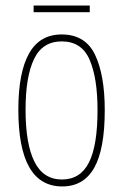

<svg xmlns="http://www.w3.org/2000/svg" viewBox="-20 -661 443 691"><path d="M357 -264Q357 -124 319 -57Q281 10 204 10Q46 10 46 -266Q46 -400 84.5 -468.5Q123 -537 202 -537Q287 -537 322 -464Q357 -391 357 -264ZM72 -266Q72 -143 104 -79Q136 -15 203 -15Q269 -15 300 -76Q331 -137 331 -265Q331 -380 302.5 -446Q274 -512 202 -512Q133 -512 102.5 -448.5Q72 -385 72 -266ZM303 -641V-617H101V-641Z"/></svg>

Font: Noto Sans Lao Looped ExtraCondensed Thin
Style: Regular
Weight: 100
Width: 2
Designer: Mark Frömberg, Ben Mitchell
Foundry: The Fontpad Ltd
Version: Version 1.002; ttfautohint (v1.8.4.7-5d5b)